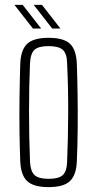

<svg xmlns="http://www.w3.org/2000/svg" viewBox="-20 -761 398 787"><path d="M179 6Q117 6 91 -19Q65 -44 63 -101Q61 -151 60 -219Q59 -287 60 -360.5Q61 -434 63 -498Q65 -556 91 -581Q117 -606 179 -606Q242 -606 267.5 -581Q293 -556 295 -498Q297 -441 298 -374Q299 -307 298.5 -237Q298 -167 295 -101Q293 -44 267 -19Q241 6 179 6ZM179 -28Q222 -28 238 -44Q254 -60 255 -96Q259 -188 259.5 -294.5Q260 -401 255 -504Q254 -542 237 -557Q220 -572 179 -572Q138 -572 121.5 -557Q105 -542 103 -501Q99 -411 99 -305Q99 -199 103 -98Q105 -59 121.5 -43.5Q138 -28 179 -28ZM115 -644 40 -740V-741H73L148 -645V-644ZM119 -740V-741H152L227 -645V-644H194Z"/></svg>

Font: Big Shoulders Text Thin
Style: Regular
Weight: 100
Designer: Patric King
Foundry: XO Type Co
Version: Version 1.000; ttfautohint (v1.8.2)